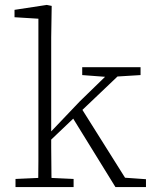

<svg xmlns="http://www.w3.org/2000/svg" viewBox="-20 -760 626 780"><path d="M43 0V-33L153 -38H171L279 -33V0ZM135 0Q135 -24 135.5 -50.5Q136 -77 136 -105.5Q136 -134 136 -161.5Q136 -189 136 -215V-684L39 -690V-720L170 -740L190 -736L188 -608V-215Q188 -189 188 -161.5Q188 -134 188.5 -105.5Q189 -77 189 -50.5Q189 -24 190 0ZM164 -170V-222H184L304 -348L447 -487H497ZM449 0 270 -290 307 -326 488 -38 573 -32V0ZM314 -455V-487H551V-455L437 -448L420 -447Z"/></svg>

Font: Source Serif 4 Light
Style: Regular
Weight: 300
Designer: Frank Grießhammer
Foundry: Adobe Systems Incorporated
Version: Version 4.004;hotconv 1.0.116;makeotfexe 2.5.65601